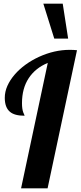

<svg xmlns="http://www.w3.org/2000/svg" viewBox="-20 -1020 437 1040"><path d="M214.8 -1000H319.8L349.1 -811H273.9ZM238.8 -679.2Q171.4 -651.4 135.3 -596.2Q99.1 -541 99.1 -460.9Q99.1 -429.7 106 -411.1Q107.9 -404.8 110.8 -399.9Q112.8 -396.5 112.8 -393.1Q58.6 -393.1 33.7 -414.6Q5.9 -438 5.9 -490.2Q5.9 -522.9 20 -554.9Q34.2 -586.9 60.1 -616.7Q84.5 -645 118.4 -669.7Q152.3 -694.3 191.9 -712.4Q274.9 -750 356.9 -750Q379.4 -750 397 -748L237.8 0H94.2Z"/></svg>

Font: Pattaya
Style: Regular
Weight: 400
Designer: Pablo Impallari / Thai characters Designed by Thanarat Vachiruckul and Suppakit Chalermlarp
Foundry: Pablo Impallari
Version: Version 2.000